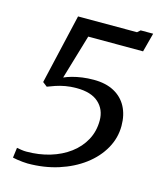

<svg xmlns="http://www.w3.org/2000/svg" viewBox="-114 -839 783 933"><g transform="rotate(15 277.0 -372.5)"><path d="M44.3 -49.3Q55.5 -47.3 68.1 -45.3Q80.7 -43.4 92.5 -43.4Q155.7 -43.4 211 -60Q266.3 -76.6 308.5 -108Q350.6 -139.4 374.4 -183.3Q398.2 -227.2 398.2 -281.5Q398.2 -336.5 360.7 -370.6Q323.3 -404.7 249.3 -404.7Q219.1 -404.7 193.2 -400Q167.3 -395.2 145.6 -387.9Q123.9 -380.7 106.9 -373.7L84.4 -391.2L165.6 -743H462.2L477 -756.3H539.9L514.7 -660.8L238.8 -661.1L172.5 -437.5Q189.1 -445 211.8 -451.4Q234.5 -457.7 261.8 -461.6Q289.1 -465.4 319.7 -465.4Q380.2 -465.4 422.2 -442.8Q464.1 -420.2 485.7 -379.4Q507.3 -338.6 507.3 -283.4Q507.3 -222.6 477 -169Q446.8 -115.5 393.1 -75.2Q339.3 -34.9 267.8 -12Q196.3 10.8 113.5 10.8Q102.7 10.8 88.3 9.3Q73.9 7.8 60.1 5.8Q46.3 3.7 37.7 1.5Z"/></g></svg>

Font: Merriweather 7pt Light
Style: Italic
Weight: 300
Italic angle: -7.8°
Designer: Eben Sorkin
Foundry: Eben Sorkin
Version: Version 2.200;gftools[0.9.31]